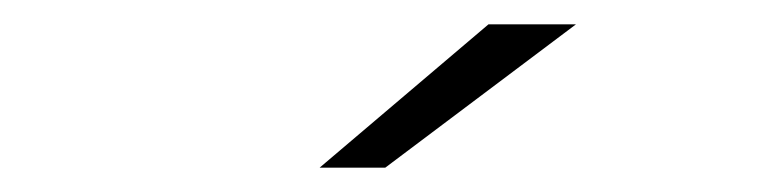

<svg xmlns="http://www.w3.org/2000/svg" viewBox="-20 -745 640 158"><path d="M243 -607 382 -725H454L297 -607Z"/></svg>

Font: MOST Montserrat Light
Style: Regular
Weight: 300
Designer: Julieta Ulanovsky
Foundry: Julieta Ulanovsky
Version: Version 8.000;March 11, 2024;FontCreator 15.0.0.2926 64-bit